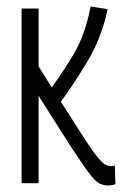

<svg xmlns="http://www.w3.org/2000/svg" viewBox="-20 -560 373 587"><path d="M311 7Q295 7 282.5 0Q270 -7 251 -32.5Q232 -58 197 -111L98 -267V0H46V-534H98V-357L138 -293Q174 -341 207.5 -398.5Q241 -456 257 -540L309 -532Q291 -446 249.5 -376Q208 -306 166 -249L216 -171Q250 -117 269 -91.5Q288 -66 298.5 -59Q309 -52 319 -52Q322 -52 325 -52.5Q328 -53 331 -54L333 3Q322 7 311 7Z"/></svg>

Font: Georama Condensed Light
Style: Regular
Weight: 300
Width: 3
Designer: Jean-Baptiste Levee
Foundry: Production Type
Version: Version 1.000